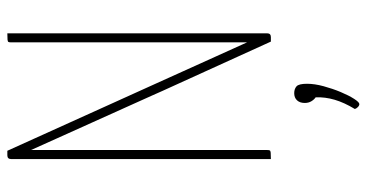

<svg xmlns="http://www.w3.org/2000/svg" viewBox="-252 -488 975 510"><g transform="rotate(-90 235.0 -232.5)"><path d="M380 0 249 -288Q249 -288 237 -315Q225 -342 205.5 -385Q186 -428 164.5 -476Q143 -524 123.5 -567Q104 -610 92 -637Q80 -664 80 -664L71 -683L78 -700H90L218 -417Q218 -417 230 -390.5Q242 -364 261 -322Q280 -280 301 -233.5Q322 -187 341 -145Q360 -103 372 -76.5Q384 -50 384 -50L399 -17L392 0ZM68 0V-690Q68 -700 78 -700L92 -690V-669Q92 -669 92 -639Q92 -609 92 -562.5Q92 -516 92 -463Q92 -410 92 -363.5Q92 -317 92 -287Q92 -257 92 -257V-10Q92 -5 91 -3Q90 -1 85 -0.5Q80 0 68 0ZM392 0 378 -10V-37Q378 -37 378 -67Q378 -97 378 -144Q378 -191 378 -243.5Q378 -296 378 -343Q378 -390 378 -420Q378 -450 378 -450V-690Q378 -695 379 -697Q380 -699 385 -699.5Q390 -700 402 -700V-10Q402 0 392 0ZM214 235Q210 235 206 231Q202 227 201 223Q218 195 225.5 169.5Q233 144 232 119Q226 115 221.5 107.5Q217 100 217 90Q217 77 224 69.5Q231 62 243 62Q254 62 261 68Q268 74 268 96Q268 116 261.5 140Q255 164 246 185.5Q237 207 228 221Q219 235 214 235Z"/></g></svg>

Font: Yanone Kaffeesatz ExtraLight ExtraLight
Style: Regular
Weight: 250
Version: Version 2.003